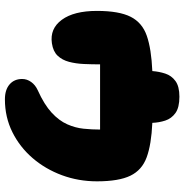

<svg xmlns="http://www.w3.org/2000/svg" viewBox="-4 -768 768 801"><g transform="rotate(90 380.5 -367.0)"><path d="M394 -3Q354 -3 331.5 -22.5Q309 -42 309 -75Q309 -95 321.5 -112.5Q334 -130 356 -140Q416 -167 449.5 -198Q483 -229 498 -263Q513 -297 516.5 -331.5Q520 -366 520 -400H248Q248 -366 246.5 -332.5Q245 -299 237.5 -270.5Q230 -242 212 -223Q194 -204 160 -199Q99 -190 62 -240.5Q25 -291 25 -387Q25 -479 49.5 -527.5Q74 -576 129 -595Q184 -614 276 -618Q278 -646 286.5 -672Q295 -698 317.5 -714.5Q340 -731 383 -731Q428 -731 451 -714.5Q474 -698 482.5 -672Q491 -646 492 -618Q582 -614 635.5 -594.5Q689 -575 712.5 -526.5Q736 -478 736 -387Q736 -310 710.5 -241Q685 -172 639 -118.5Q593 -65 530.5 -34Q468 -3 394 -3Z"/></g></svg>

Font: Cherry Bomb One
Style: Regular
Weight: 400
Designer: satsuyako
Foundry: satsuyako
Version: Version 4.100; ttfautohint (v1.8.3)